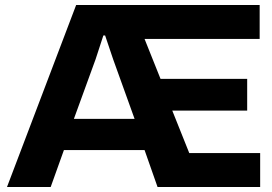

<svg xmlns="http://www.w3.org/2000/svg" viewBox="-20 -749 1090 769"><path d="M8 0 285 -729H1020V-593H559L623 -433H970V-306H670L738 -136H1022V0H611L559 -148H236L183 0ZM276 -273H519L433 -512L401 -607H394L363 -512Z"/></svg>

Font: Mona Sans SemiExpanded
Style: Bold
Weight: 700
Width: 6
Designer: Deni Anggara
Foundry: GitHub
Version: Version 2.000